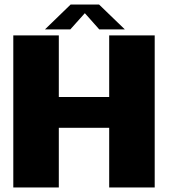

<svg xmlns="http://www.w3.org/2000/svg" viewBox="-20 -832 762 852"><path d="M39 0H241V-265H464.5V0H666.5V-675H464.5V-401.5H241V-675H39ZM179.5 -701.5H292L356.5 -773.5L420.5 -701.5H534L419.5 -812H293.5Z"/></svg>

Font: Anybody UltraCondensed Thin ExtraBold
Style: Regular
Weight: 800
Version: Version 1.111